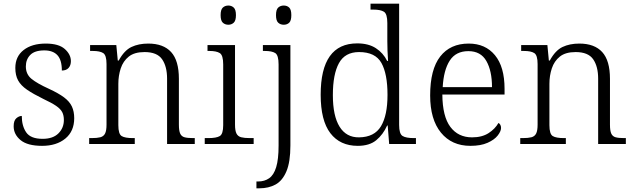

<svg xmlns="http://www.w3.org/2000/svg" viewBox="-20 -780 3437 1040"><path d="M208 10Q129 10 91.5 -21Q54 -52 54 -96Q54 -127 68.5 -139.5Q83 -152 98 -152Q98 -98 122 -63Q146 -28 211 -28Q267 -28 296.5 -57.5Q326 -87 326 -130Q326 -155 317 -172.5Q308 -190 284 -206.5Q260 -223 215 -244Q160 -271 126.5 -294Q93 -317 78 -344.5Q63 -372 63 -412Q63 -474 108 -509Q153 -544 228 -544Q298 -544 331 -514.5Q364 -485 364 -449Q364 -426 351.5 -412Q339 -398 315 -398Q315 -455 291 -481Q267 -507 220 -507Q168 -507 144 -482.5Q120 -458 120 -420Q120 -378 150.5 -353Q181 -328 245 -299Q297 -275 327 -252.5Q357 -230 369.5 -203Q382 -176 382 -140Q382 -69 334 -29.5Q286 10 208 10Z M463 0V-32H477Q506 -32 523.5 -36.5Q541 -41 549 -56.5Q557 -72 557 -105V-433Q557 -481 539 -492.5Q521 -504 483 -504H468V-536H610L618 -452H623Q653 -507 692 -525.5Q731 -544 783 -544Q865 -544 907 -498Q949 -452 949 -353V-105Q949 -72 956 -56.5Q963 -41 979.5 -36.5Q996 -32 1025 -32H1035V0H885V-354Q885 -420 858 -459Q831 -498 763 -498Q708 -498 677.5 -473.5Q647 -449 634 -409.5Q621 -370 621 -326V-102Q621 -54 639 -43Q657 -32 700 -32H710V0Z M1217 -646Q1199 -646 1187 -657Q1175 -668 1175 -698Q1175 -728 1187 -739Q1199 -750 1217 -750Q1234 -750 1246 -739Q1258 -728 1258 -698Q1258 -668 1246 -657Q1234 -646 1217 -646ZM1089 0V-32H1109Q1152 -32 1170.5 -43Q1189 -54 1189 -102V-431Q1189 -481 1170.5 -492.5Q1152 -504 1114 -504H1104V-536H1253V-105Q1253 -72 1261 -56.5Q1269 -41 1286.5 -36.5Q1304 -32 1333 -32H1354V0Z M1517 -646Q1499 -646 1487 -657Q1475 -668 1475 -698Q1475 -728 1487 -739Q1499 -750 1517 -750Q1535 -750 1546.5 -739Q1558 -728 1558 -698Q1558 -668 1546.5 -657Q1535 -646 1517 -646ZM1369 240V203H1378Q1413 203 1438 185.5Q1463 168 1476 125.5Q1489 83 1489 9V-431Q1489 -481 1471 -492.5Q1453 -504 1414 -504H1404V-536H1553V8Q1553 97 1531.5 148Q1510 199 1472.5 219.5Q1435 240 1385 240Z M1918 10Q1822 10 1769.5 -58.5Q1717 -127 1717 -267Q1717 -545 1915 -545Q1976 -545 2016 -519Q2056 -493 2077 -450H2082Q2080 -476 2079 -505Q2078 -534 2078 -557V-655Q2078 -705 2059.5 -716.5Q2041 -728 2003 -728H1987V-760H2142V-103Q2142 -55 2160.5 -43.5Q2179 -32 2222 -32H2233V0H2088L2080 -100H2077Q2055 -51 2018 -20.5Q1981 10 1918 10ZM1925 -36Q2008 -37 2043.5 -96Q2079 -155 2079 -266Q2079 -380 2046 -439Q2013 -498 1925 -498Q1849 -498 1816 -438Q1783 -378 1783 -265Q1783 -152 1819.5 -93.5Q1856 -35 1925 -36Z M2528 10Q2427 10 2368.5 -61.5Q2310 -133 2310 -263Q2310 -404 2364.5 -474Q2419 -544 2519 -544Q2609 -544 2661 -481Q2713 -418 2713 -299V-268H2376Q2377 -149 2419.5 -92.5Q2462 -36 2537 -36Q2591 -36 2626.5 -59Q2662 -82 2680 -114Q2686 -111 2690 -104Q2694 -97 2694 -87Q2694 -69 2676 -46Q2658 -23 2621 -6.5Q2584 10 2528 10ZM2645 -308Q2645 -396 2614.5 -449.5Q2584 -503 2517 -503Q2449 -503 2416 -451.5Q2383 -400 2378 -308Z M2798 0V-32H2812Q2841 -32 2858.5 -36.5Q2876 -41 2884 -56.5Q2892 -72 2892 -105V-433Q2892 -481 2874 -492.5Q2856 -504 2818 -504H2803V-536H2945L2953 -452H2958Q2988 -507 3027 -525.5Q3066 -544 3118 -544Q3200 -544 3242 -498Q3284 -452 3284 -353V-105Q3284 -72 3291 -56.5Q3298 -41 3314.5 -36.5Q3331 -32 3360 -32H3370V0H3220V-354Q3220 -420 3193 -459Q3166 -498 3098 -498Q3043 -498 3012.5 -473.5Q2982 -449 2969 -409.5Q2956 -370 2956 -326V-102Q2956 -54 2974 -43Q2992 -32 3035 -32H3045V0Z"/></svg>

Font: Noto Serif Malayalam Light
Style: Regular
Weight: 300
Designer: Indian type Foundry, Jelle Bosma, Monotype Design Team
Foundry: Monotype Imaging Inc.
Version: Version 2.104; ttfautohint (v1.8.4.7-5d5b)